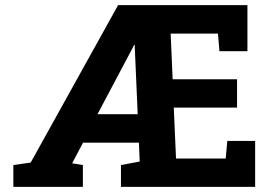

<svg xmlns="http://www.w3.org/2000/svg" viewBox="-20 -731 1061 751"><path d="M32.2 0V-85.4L100.1 -95.2L441.9 -710.9H947.8V-530.8H838.4L832.5 -599.6H647.5L655.3 -420.9H907.2V-310.1H659.7L668.5 -110.8H862.8L869.1 -179.7H978V0H453.1V-85.4L526.4 -99.1L523.4 -172.9H304.7L262.2 -92.3L304.2 -85.4V0ZM361.3 -284.2H518.6L506.8 -554.7L504.4 -555.2L499.5 -544.9Z"/></svg>

Font: Roboto Slab
Style: Bold
Weight: 700
Designer: Google
Version: Version 2.000; ttfautohint (v1.8.1.43-b0c9)